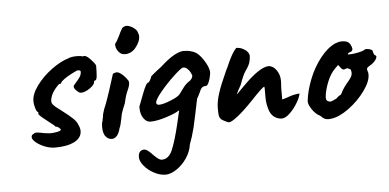

<svg xmlns="http://www.w3.org/2000/svg" viewBox="-51 -649 1912 943"><g transform="rotate(-5 905.5 -177.5)"><path d="M90 -46Q90 -58 101 -61L106 -65Q108 -66 114 -66Q118 -67 124 -65.5Q130 -64 134 -64Q141 -62 155 -60L181 -57Q201 -57 218.5 -61Q236 -65 236 -70Q236 -73 228 -80Q220 -87 211 -87Q211 -91 180 -114Q163 -127 147.5 -140Q132 -153 132 -159L133 -161V-166Q126 -166 120 -185Q114 -204 114 -222Q114 -256 144 -297Q174 -338 218.5 -371Q263 -404 303 -416Q318 -423 347 -423Q366 -423 373 -419L381 -421Q393 -421 412 -401Q431 -381 436 -369Q436 -336 434 -316Q432 -296 424 -296Q423 -296 421 -295Q419 -294 419 -290Q419 -276 394.5 -259Q370 -242 350 -242L346 -243Q340 -244 328.5 -255Q317 -266 317 -277Q317 -280 329 -293Q341 -306 349.5 -318.5Q358 -331 358 -345Q358 -350 354.5 -351.5Q351 -353 341 -353Q286 -328 262 -306Q259 -300 256.5 -297Q254 -294 250 -294Q250 -294 250 -294.5Q250 -295 249 -295Q247 -295 236 -283.5Q225 -272 215.5 -257Q206 -242 204 -229L202 -226V-221Q201 -219 201 -213Q201 -204 209 -194.5Q217 -185 241 -168Q286 -134 302.5 -117.5Q319 -101 323 -88Q332 -70 332 -56Q332 -22 296.5 -3.5Q261 15 200 15Q176 15 150.5 5Q125 -5 107.5 -19.5Q90 -34 90 -46Z M540 -469Q546 -476 552 -488Q558 -500 561 -505Q569 -523 574 -531Q581 -545 587 -546Q595 -550 600 -550Q613 -550 628.5 -541Q644 -532 652 -520Q659 -504 659 -492Q659 -468 636 -439Q626 -426 612 -419Q598 -412 584 -412Q570 -412 561 -418Q551 -425 545 -436Q539 -447 538 -457Q537 -467 540 -469ZM439 -67Q439 -86 444 -96Q444 -101 446 -108Q448 -115 448 -117Q447 -123 456 -150Q468 -177 486.5 -233Q505 -289 512 -313Q512 -318 516 -321.5Q520 -325 528 -326Q539 -330 556 -316.5Q573 -303 584 -286Q590 -280 590 -270Q590 -255 577 -228Q572 -217 567.5 -201Q563 -185 560 -171Q548 -144 541 -121Q538 -108 537 -101Q530 -64 524 -53Q518 -28 507 -15.5Q496 -3 482 -3Q465 -3 453 -17Q439 -31 439 -67Z M606 99Q606 80 614 71.5Q622 63 634 63Q643 63 653 70.5Q663 78 676 92Q689 105 699 112.5Q709 120 718 120Q752 120 770 77Q788 34 807 -45L821 -105L823 -112Q823 -113 822 -112.5Q821 -112 820 -113Q804 -101 757 -86Q710 -71 678 -71Q659 -71 644.5 -91Q630 -111 630 -143V-149Q632 -153 653 -209Q674 -265 684 -263Q687 -263 693.5 -274.5Q700 -286 700 -290Q701 -293 711.5 -301.5Q722 -310 728 -315L754 -335Q790 -368 818 -384.5Q846 -401 869 -403L879 -402Q882 -402 890.5 -401.5Q899 -401 921 -393Q943 -384 966 -349Q989 -314 991 -288Q989 -265 981 -243.5Q973 -222 965 -222Q951 -222 944 -215Q937 -208 931 -192Q920 -169 916 -164L900 -87L886 -23Q874 24 861 57Q856 93 834.5 124.5Q813 156 784.5 175Q756 194 731 195Q702 195 673 179.5Q644 164 625 141Q606 118 606 99ZM833 -194Q838 -200 852.5 -220.5Q867 -241 885 -252Q891 -255 896.5 -263Q902 -271 902 -278V-280Q901 -284 896 -294Q891 -304 881.5 -313Q872 -322 860 -322Q850 -320 813.5 -286Q777 -252 745.5 -214Q714 -176 714 -161Q714 -150 728 -150Q747 -150 785.5 -165.5Q824 -181 833 -194Z M1268 -62 1263 -72Q1251 -106 1251 -138V-182Q1251 -193 1249 -193Q1241 -193 1180 -128Q1137 -83 1105.5 -58.5Q1074 -34 1062 -34Q1058 -34 1043 -41.5Q1028 -49 1024 -53Q1017 -60 1015 -70Q1013 -80 1013 -108Q1013 -140 1026 -180.5Q1039 -221 1070 -289Q1078 -303 1086 -323Q1109 -375 1129 -395Q1137 -395 1140 -394Q1153 -393 1170.5 -382Q1188 -371 1192 -353Q1192 -336 1187 -319Q1182 -302 1164 -277Q1153 -262 1135 -212Q1130 -204 1121.5 -187.5Q1113 -171 1113 -169Q1114 -168 1119 -173.5Q1124 -179 1129 -184L1156 -211Q1235 -290 1278 -292Q1300 -292 1317 -269Q1334 -246 1334 -214Q1334 -208 1332 -180V-123Q1355 -129 1367 -134Q1392 -143 1419 -145Q1417 -128 1400.5 -100Q1384 -72 1362 -51Q1340 -30 1322 -30Q1307 -30 1292 -38Q1277 -46 1268 -62Z M1551 -7Q1538 -7 1530 -11.5Q1522 -16 1511 -27Q1488 -38 1471 -64Q1454 -90 1456 -105Q1461 -153 1483 -209.5Q1505 -266 1540.5 -311.5Q1576 -357 1616 -375Q1634 -382 1649 -382Q1680 -382 1690 -362Q1697 -348 1697 -341Q1697 -329 1683 -325Q1680 -325 1676 -322Q1672 -319 1672 -316Q1673 -315 1681 -315Q1698 -315 1723 -320Q1748 -325 1755 -331Q1761 -334 1765 -334L1779 -332Q1796 -327 1796 -320Q1796 -315 1799.5 -307Q1803 -299 1806 -299Q1811 -299 1811 -292Q1811 -286 1804.5 -276.5Q1798 -267 1786 -258Q1781 -255 1771.5 -249Q1762 -243 1760.5 -239Q1759 -235 1761 -228Q1765 -220 1765 -208Q1765 -174 1732 -128.5Q1699 -83 1651.5 -48Q1604 -13 1564 -8Q1559 -7 1551 -7ZM1597 -104Q1610 -117 1618 -120Q1621 -120 1623.5 -125.5Q1626 -131 1632.5 -142.5Q1639 -154 1654 -173Q1670 -191 1676.5 -202Q1683 -213 1683 -224Q1683 -228 1681 -238Q1680 -241 1674.5 -243.5Q1669 -246 1664 -248Q1659 -248 1654 -245.5Q1649 -243 1647 -243Q1642 -243 1636 -248L1620 -268L1603 -251Q1580 -228 1564.5 -189Q1549 -150 1546 -118Q1545 -104 1550.5 -98.5Q1556 -93 1567 -92Q1573 -92 1597 -104Z"/></g></svg>

Font: Caveat
Style: Bold
Weight: 700
Designer: Pablo Impallari
Foundry: Pablo Impallari
Version: Version 1.500; ttfautohint (v1.6)